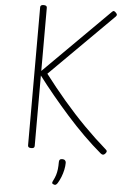

<svg xmlns="http://www.w3.org/2000/svg" viewBox="-83 -1205 1010 1554"><g transform="rotate(5 422.0 -427.5)"><path d="M207 14Q193 14 186.5 9Q180 4 180 -6V-1129Q180 -1148 207 -1148Q234 -1148 234 -1129V-615L762 -1141Q770 -1150 777.5 -1149Q785 -1148 794 -1138Q804 -1128 804 -1121.5Q804 -1115 797 -1107L285 -597Q365 -492 451.5 -390.5Q538 -289 628.5 -197.5Q719 -106 810 -27Q819 -20 818.5 -12Q818 -4 807 8Q798 17 789.5 16.5Q781 16 771 8Q701 -51 628.5 -122.5Q556 -194 487 -271.5Q418 -349 353.5 -427Q289 -505 234 -578V-6Q234 4 228 9Q222 14 207 14ZM413 291Q402 287 401 280.5Q400 274 407 261Q420 236 427 213.5Q434 191 437 165.5Q440 140 440 105Q440 94 446 87.5Q452 81 466 81Q481 81 488.5 89Q496 97 496 108Q496 135 489.5 165.5Q483 196 471.5 225Q460 254 445 278Q438 288 431 292Q424 296 413 291Z"/></g></svg>

Font: Playwrite CL ExtraLight
Style: Regular
Weight: 200
Designer: Veronika Burian, José Scaglione
Foundry: TypeTogether
Version: Version 1.002